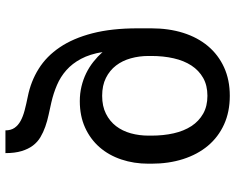

<svg xmlns="http://www.w3.org/2000/svg" viewBox="-96 -496 824 671"><g transform="rotate(90 315.5 -161.0)"><path d="M436.1 231.5Q436.1 212.4 427.4 199.8Q418.7 187.1 403.2 178.6Q387.8 170.1 366.1 164.4Q344.5 158.7 318.2 153.4Q264.9 142.8 221.1 115.4Q177.2 88.1 145.8 41.5Q114.3 -5 96.9 -72.3Q79.5 -139.6 79.5 -230.1V-278.4Q79.5 -339.1 95.3 -389.6Q111.2 -440 141.5 -476.2Q171.9 -512.4 215.7 -532.5Q259.6 -552.6 315.3 -552.6Q371.4 -552.6 415.5 -532.5Q459.5 -512.4 489.9 -476.2Q520.2 -440 536.4 -389.6Q552.6 -339.1 552.6 -278.4V-268.5Q552.6 -217.3 537.8 -173.5Q523.1 -129.6 494.9 -97.3Q466.6 -65 426.1 -46.7Q385.7 -28.4 333.8 -28.4Q306.8 -28.4 282.5 -34.3Q258.2 -40.1 236.7 -50.6Q215.2 -61.1 196.6 -75.8Q177.9 -90.6 162.3 -108Q169.7 -63.6 186.1 -32.8Q202.4 -2.1 225.7 18.5Q248.9 39.1 277.5 51.3Q306.1 63.6 338.1 71Q360.1 76 381.7 80.6Q403.4 85.2 423.1 92.2Q442.8 99.1 459.9 109.2Q476.9 119.3 489.2 135.5Q501.4 151.6 508.5 175.1Q515.6 198.5 515.6 231.5ZM315.3 -106.5Q351.6 -106.5 377.8 -119.7Q404.1 -132.8 421.2 -155Q438.2 -177.2 446.4 -206.7Q454.5 -236.2 454.5 -268.5V-278.4Q454.5 -320.7 446.4 -356.5Q438.2 -392.4 421.2 -418.5Q404.1 -444.6 377.8 -459.5Q351.6 -474.4 315.3 -474.4Q279.1 -474.4 252.8 -459.5Q226.6 -444.6 209.5 -418.5Q192.5 -392.4 184.3 -356.5Q176.1 -320.7 176.1 -278.4V-268.5Q176.1 -236.2 184.3 -206.7Q192.5 -177.2 209.5 -155Q226.6 -132.8 252.8 -119.7Q279.1 -106.5 315.3 -106.5Z"/></g></svg>

Font: Fast_Sans-Dotted
Style: Regular
Weight: 400
Version: Version 3.018